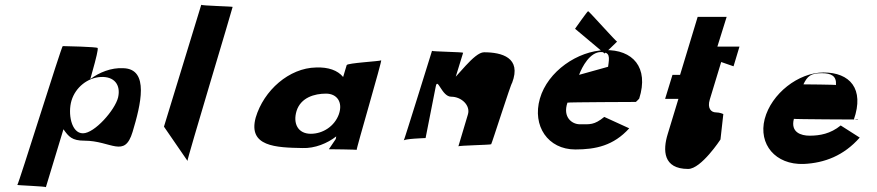

<svg xmlns="http://www.w3.org/2000/svg" viewBox="-20 -700 3692 808"><path d="M538 -145C572 -258 610 -410 499 -413C448 -416 397 -395 360 -367L379 -436C381 -443 394 -493 391 -498C388 -503 251 -506 244 -506C239 -506 58 76 53 78C48 80 177 84 173 88L247 -156C269 -125 283 -108 335 -108C448 -108 504 -32 538 -145ZM477 -290C464 -237 378 -139 329 -139C279 -139 265 -224 281 -277C298 -333 349 -373 404 -376C461 -379 489 -343 477 -290Z M670 -167 769 -23C765 -23 960 -669 959 -671C958 -673 826 -676 827 -680Z M1056 -205C1023 -83 1141 -79 1253 -77C1305 -75 1358 -97 1395 -126L1393 -115L1364 -72C1364 -72 1485 -71 1481 -69C1477 -67 1590 -450 1584 -446C1578 -442 1442 -435 1439 -426L1424 -376C1401 -404 1362 -418 1310 -416C1197 -414 1090 -320 1056 -205ZM1228 -233C1246 -290 1304 -306 1352 -306C1398 -306 1424 -270 1406 -219C1388 -169 1339 -137 1288 -137C1234 -137 1212 -180 1228 -233Z M1679 -108C1677 -116 1771 -119 1771 -119L1814 -337C1822 -376 1839 -293 1879 -293C1922 -293 1961 -256 1949 -218L1909 -84C1910 -88 2044 -90 2047 -93C2050 -96 2131 -351 2135 -351C2176 -458 2091 -480 2017 -480C1975 -480 1904 -375 1865 -345H1888L1929 -478C1930 -481 1798 -483 1798 -486C1798 -486 1680 -106 1679 -108Z M2455 -653C2452 -653 2400 -579 2400 -579L2524 -475C2522 -471 2577 -525 2577 -525C2574 -523 2459 -653 2455 -653ZM2656 -271C2662 -276 2667 -282 2670 -285C2712 -417 2642 -492 2526 -489C2411 -486 2285 -400 2252 -285C2219 -170 2286 -71 2401 -71C2487 -71 2562 -87 2628 -160L2523 -208C2480 -173 2463 -177 2420 -177C2387 -177 2347 -207 2368 -268C2371 -270 2653 -271 2656 -271ZM2417 -385C2430 -420 2463 -481 2509 -481C2548 -481 2545 -460 2539 -419Z M2842 -385H2810L2779 -284H2835L2790 -136C2769 -68 2770 11 2876 11C2931 11 3012 -113 3012 -113L3024 -220C3024 -220 3010 -227 2993 -227C2972 -227 2956 -245 2967 -281L3015 -439L3067 -421L3092 -504H2999L3038 -629H2916Z M3591 -197C3590 -202 3567 -194 3573 -196C3619 -327 3556 -395 3446 -395C3340 -395 3226 -306 3198 -199C3171 -93 3243 -6 3362 -10C3450 -14 3531 -45 3598 -121L3518 -172C3475 -137 3430 -129 3387 -129C3351 -129 3306 -143 3321 -200C3318 -198 3591 -197 3591 -197ZM3361 -345C3378 -380 3392 -392 3438 -392C3479 -392 3501 -380 3498 -342C3501 -344 3361 -345 3361 -345Z"/></svg>

Font: Drag You Down
Style: Regular
Weight: 400
Designer: Robert Jablonski
Foundry: Cannot Into Space Fonts
Version: Version 0.97